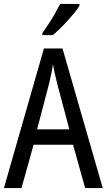

<svg xmlns="http://www.w3.org/2000/svg" viewBox="-20 -963 547 983"><path d="M416 0 354 -222H152L90 0H0L205 -715H300L506 0ZM274 -530Q271 -545 266 -563.5Q261 -582 257.5 -601Q254 -620 251 -634Q249 -617 245.5 -599Q242 -581 238 -564Q234 -547 230 -530L170 -301H335ZM387 -934Q378 -918 361.5 -898Q345 -878 325.5 -856.5Q306 -835 286.5 -816Q267 -797 251 -783H197V-794Q215 -819 231.5 -844.5Q248 -870 262.5 -895.5Q277 -921 288 -943H387Z"/></svg>

Font: Noto Sans Condensed
Style: Regular
Weight: 400
Width: 3
Version: Version 2.013